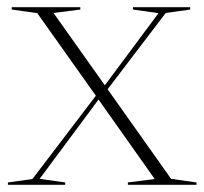

<svg xmlns="http://www.w3.org/2000/svg" viewBox="-20 -513 566 533"><path d="M455 -16.5 525.5 -6.5V0H335V-6.5L409.5 -16L251.5 -239.5L248.5 -244L83.5 -476.5L12.5 -486.5V-493H203V-486.5L128.5 -477L273 -273.5L276 -269ZM260.5 -246 90 -16.5 161 -6.5V0H2V-6.5L70 -16L252 -255L262 -264L420 -476.5L349 -486.5V-493H508V-486.5L440 -477L271 -255Z"/></svg>

Font: Newsreader 60pt ExtraLight
Style: Regular
Weight: 250
Designer: Hugues Gentile
Foundry: Production Type
Version: Version 1.003